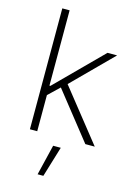

<svg xmlns="http://www.w3.org/2000/svg" viewBox="-141 -802 790 1116"><g transform="rotate(15 254.0 -243.5)"><path d="M90.3 0H134.3V-217.3L201.2 -281.2L423.8 0H480.5L233.9 -310.5L468.8 -545.9H411.1L140.1 -274.4H134.3V-727.5H90.3ZM201.2 241.2H235.8L291.5 57.6H245.6Z"/></g></svg>

Font: Raveo ExtraLight
Style: Regular
Weight: 200
Designer: Jakub Foglar, Rasmus Andersson (Inter)
Foundry: Jakubfoglar.com
Version: Version 1.100;Glyphs 3.2.3 (3260)